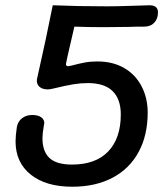

<svg xmlns="http://www.w3.org/2000/svg" viewBox="-20 -708 623 728"><path d="M39 -172Q39 -194 44 -227Q48 -248 64 -260Q80 -272 102 -272Q124 -272 136 -263.5Q148 -255 148 -241Q148 -238 146 -230Q141 -202 141 -184Q141 -134 167.5 -109Q194 -84 253 -84Q343 -84 390.5 -134Q438 -184 438 -274Q438 -332 407 -362.5Q376 -393 313 -393Q286 -393 258.5 -388.5Q231 -384 181 -372Q169 -369 161 -369Q141 -369 129.5 -379Q118 -389 120 -407Q157 -571 180 -688Q275 -684 387 -684Q425 -684 481 -686Q529 -688 547 -688Q579 -688 579 -661Q579 -637 565 -622Q551 -607 527 -607Q489 -607 468 -606L373 -605Q316 -605 262 -607Q256 -580 245 -533.5Q234 -487 230 -465Q230 -457 239 -457Q242 -457 250 -459Q280 -467 301.5 -471Q323 -475 349 -475Q408 -475 451 -450Q494 -425 517 -380.5Q540 -336 540 -281Q540 -195 505.5 -131.5Q471 -68 406.5 -34Q342 0 254 0Q154 0 96.5 -46Q39 -92 39 -172Z"/></svg>

Font: Mali Medium
Style: Italic
Weight: 500
Italic angle: -10°
Version: Version 1.000; ttfautohint (v1.6)